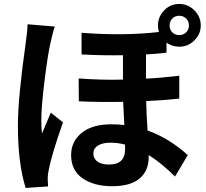

<svg xmlns="http://www.w3.org/2000/svg" viewBox="-20 -890 1040 969"><path d="M119.1 -767.6 256.8 -755.9Q248 -734.4 233.4 -668Q220.7 -610.4 204.6 -481.4Q188.5 -352.5 188.5 -284.2Q188.5 -236.3 192.4 -216.8Q200.2 -237.3 216.8 -275.4Q233.4 -313.5 236.3 -321.3L297.9 -272.5Q241.2 -111.3 226.6 -36.1Q220.7 -8.8 220.7 9.8Q220.7 23.4 222.7 50.8L109.4 58.6Q70.3 -67.4 70.3 -256.8Q70.3 -393.6 109.4 -670.9Q118.2 -731.4 119.1 -767.6ZM884.8 -810.5Q863.3 -810.5 849.6 -796.4Q835.9 -782.2 835.9 -761.7Q835.9 -740.2 849.6 -726.6Q863.3 -712.9 884.8 -712.9Q905.3 -712.9 919.4 -726.6Q933.6 -740.2 933.6 -761.7Q933.6 -782.2 919.4 -796.4Q905.3 -810.5 884.8 -810.5ZM611.3 -136.7V-160.2Q575.2 -169.9 538.1 -169.9Q497.1 -169.9 474.1 -155.3Q451.2 -140.6 451.2 -116.2Q451.2 -88.9 472.2 -74.2Q493.2 -59.6 530.3 -59.6Q611.3 -59.6 611.3 -136.7ZM820.3 -674.8V-624Q768.6 -618.2 716.8 -615.2V-493.2Q785.2 -496.1 884.8 -507.8V-392.6Q819.3 -384.8 717.8 -379.9Q718.8 -322.3 724.6 -231.4Q832 -193.4 927.7 -107.4L863.3 1Q795.9 -66.4 730.5 -107.4V-96.7Q730.5 -28.3 684.6 10.7Q638.7 49.8 545.9 49.8Q454.1 49.8 396.5 9.8Q338.9 -30.3 338.9 -107.4Q338.9 -175.8 392.1 -219.2Q445.3 -262.7 542 -262.7Q579.1 -262.7 607.4 -258.8Q601.6 -370.1 601.6 -376Q469.7 -374 377.9 -378.9L377 -494.1Q492.2 -485.4 600.6 -488.3V-611.3Q502 -609.4 391.6 -615.2V-724.6Q602.5 -708 782.2 -728.5Q777.3 -745.1 777.3 -761.7Q777.3 -805.7 808.6 -837.9Q839.8 -870.1 884.8 -870.1Q928.7 -870.1 960.9 -837.9Q993.2 -805.7 993.2 -761.7Q993.2 -717.8 960.9 -686Q928.7 -654.3 884.8 -654.3Q848.6 -654.3 820.3 -674.8Z"/></svg>

Font: Gen Shin Gothic Bold
Style: Bold
Weight: 700
Designer: [Source Han Sans]
Ryoko NISHIZUKA  (kana & ideographs); Paul D. Hunt (Latin, Greek & Cyrillic); Wenlong ZHANG  (bopomofo
Version: Version 1.002.20150607